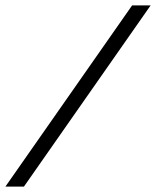

<svg xmlns="http://www.w3.org/2000/svg" viewBox="-53 -690 577 710"><path d="M-33 0 435.5 -670H504L35.5 0Z"/></svg>

Font: Newsreader 16pt ExtraBold
Style: Italic
Weight: 800
Italic angle: -17°
Designer: Hugues Gentile
Foundry: Production Type
Version: Version 1.003; ttfautohint (v1.8.3)